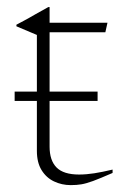

<svg xmlns="http://www.w3.org/2000/svg" viewBox="-20 -519 340 544"><path d="M21.5 -233V-259.5H256.5V-233ZM120.5 -103.5Q120.5 -64.5 140.2 -44.5Q160 -24.5 204 -24.5Q224.5 -24.5 247 -28Q269.5 -31.5 299 -38.5V-29Q263.5 -13.5 243.8 -6.2Q224 1 210.8 3.2Q197.5 5.5 180.5 5.5Q155 5.5 133 -5Q111 -15.5 97.8 -37Q84.5 -58.5 84.5 -91.5V-420L26.5 -444.5V-449Q38 -455 47.2 -460Q56.5 -465 64.5 -469.5Q72.5 -474 80.2 -478.5Q88 -483 96.8 -487.8Q105.5 -492.5 117 -499H120.5V-438ZM99 -427.5V-454.5H284.5L278.5 -427.5Z"/></svg>

Font: Newsreader 36pt ExtraLight
Style: Regular
Weight: 250
Designer: Hugues Gentile
Foundry: Production Type
Version: Version 1.003